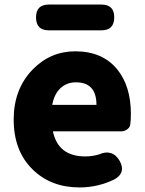

<svg xmlns="http://www.w3.org/2000/svg" viewBox="-20 -808 636 842"><path d="M329 14Q203 14 123 -65Q40 -146 40 -284Q40 -417 123 -503Q201 -583 310 -583Q429 -583 494 -504Q554 -430 554 -308Q554 -281 551 -260Q549 -249 537.5 -240.5Q526 -232 511 -232H379H212Q235 -122 354 -122Q385 -122 415 -131Q443 -144 466.5 -136.5Q490 -129 505 -102Q533 -51 483 -22Q410 14 329 14ZM209 -348H306H403Q403 -447 313 -447Q274 -447 247 -423Q218 -397 209 -348ZM194 -675Q138 -675 138 -732Q138 -788 194 -788H425Q481 -788 481 -732Q481 -675 425 -675H309Z"/></svg>

Font: GenSenRounded TW H
Style: Regular
Weight: 900
Version: Version 1.501;PS 1;hotconv 16.6.51;makeotf.lib2.5.65220